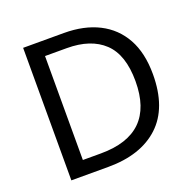

<svg xmlns="http://www.w3.org/2000/svg" viewBox="-126 -843 981 972"><g transform="rotate(-20 365.0 -357.0)"><path d="M669 -364Q669 -183 570.5 -91.5Q472 0 296 0H97V-714H317Q425 -714 504 -674Q583 -634 626 -556.5Q669 -479 669 -364ZM574 -361Q574 -504 503.5 -570.5Q433 -637 304 -637H187V-77H284Q574 -77 574 -361Z"/></g></svg>

Font: Noto Sans Old Turkic
Style: Regular
Weight: 400
Designer: Monotype Design Team
Foundry: Monotype Imaging Inc.
Version: Version 2.003; ttfautohint (v1.8.4.7-5d5b)